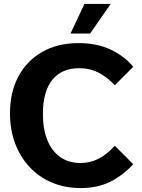

<svg xmlns="http://www.w3.org/2000/svg" viewBox="-20 -940 724 980"><path d="M660 -102Q606 -43 541 -11.5Q476 20 393 20Q312 20 245.5 -8Q179 -36 131 -87.5Q83 -139 57 -208.5Q31 -278 31 -362Q31 -469 73.5 -549Q116 -629 194.5 -674.5Q273 -720 381 -720Q476 -720 546.5 -686Q617 -652 660 -599L566 -505Q523 -550 479.5 -571Q436 -592 385 -592Q295 -592 247 -532.5Q199 -473 199 -359Q199 -280 222 -224Q245 -168 288 -138Q331 -108 391 -108Q439 -108 481.5 -129Q524 -150 566 -196ZM411 -920H545L440 -769H340Z"/></svg>

Font: Moderustic
Style: Bold
Weight: 700
Designer: Tural Alisoy
Foundry: TAFT Foundry
Version: Version 2.120